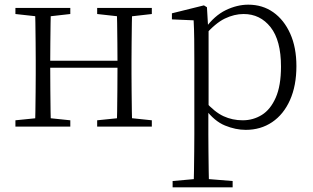

<svg xmlns="http://www.w3.org/2000/svg" viewBox="-20 -542 1341 822"><path d="M130 0Q131 -24 131.5 -64.5Q132 -105 132.5 -148.5Q133 -192 133 -226V-283Q133 -316 132.5 -359.5Q132 -403 131.5 -443.5Q131 -484 130 -508H198Q197 -484 196.5 -443Q196 -402 195.5 -357Q195 -312 195 -275V-256Q195 -207 195.5 -157Q196 -107 196.5 -65.5Q197 -24 198 0ZM479 0Q481 -24 481.5 -65.5Q482 -107 482.5 -157Q483 -207 483 -256V-275Q483 -312 482.5 -357Q482 -402 481.5 -443Q481 -484 479 -508H546Q545 -484 544.5 -443.5Q544 -403 543.5 -359.5Q543 -316 543 -283V-226Q543 -192 543.5 -148.5Q544 -105 544.5 -64.5Q545 -24 546 0ZM46 0V-27L155 -38H175L281 -27V0ZM46 -482V-508H281V-482L175 -470H155ZM396 0V-27L504 -38H525L630 -27V0ZM396 -482V-508H630V-482L525 -470H504ZM163 -252V-282H513V-252Z M719 260V233L831 223H852L976 233V260ZM809 260Q810 229 810.5 189.5Q811 150 811.5 108.5Q812 67 812 32V-278Q812 -330 811.5 -374Q811 -418 809 -455L716 -459V-485L853 -519L866 -511L871 -425L873 -420V-80L872 -71V32Q872 66 872.5 107.5Q873 149 873.5 189Q874 229 875 260ZM1032 14Q989 14 943.5 -4.5Q898 -23 859 -75H846L858 -108Q899 -62 937 -44.5Q975 -27 1019 -27Q1064 -27 1101 -50Q1138 -73 1160.5 -124Q1183 -175 1183 -257Q1183 -369 1138.5 -425.5Q1094 -482 1023 -482Q983 -482 942.5 -462.5Q902 -443 855 -389L846 -420H858Q898 -475 946.5 -498.5Q995 -522 1043 -522Q1104 -522 1150 -489.5Q1196 -457 1222.5 -398Q1249 -339 1249 -259Q1249 -175 1221.5 -113.5Q1194 -52 1145 -19Q1096 14 1032 14Z"/></svg>

Font: Noto Serif JP
Style: Regular
Weight: 200
Designer: Ryoko NISHIZUKA 西塚涼子 (kana & ideographs); Frank Grießhammer (Latin, Greek & Cyrillic); Wenlong ZHANG 张文龙 (bopomofo); San
Foundry: Adobe
Version: Version 2.001;hotconv 1.1.0;makeotfexe 2.6.0